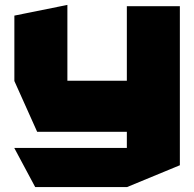

<svg xmlns="http://www.w3.org/2000/svg" viewBox="-20 -550 784 775"><path d="M492 205V-525H706V117L493 205ZM122 205 38 48V47H492V205ZM130 -18 38 -223V-224H492V-18ZM38 -224V-487L251 -530H252V-224Z"/></svg>

Font: Foldit ExtraBold
Style: Regular
Weight: 800
Version: Version 1.003